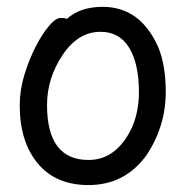

<svg xmlns="http://www.w3.org/2000/svg" viewBox="-20 -512 540 556"><path d="M236.3 -48.8Q317.9 -48.8 362.3 -143.1Q382.3 -189 382.3 -245.1Q382.3 -327.1 354.2 -373.5Q326.2 -419.9 271 -419.9Q206.1 -419.9 161.1 -352.5Q116.2 -285.2 116.2 -208Q116.2 -48.8 236.3 -48.8ZM236.3 23.9Q141.1 23.9 89.1 -39.1Q37.1 -102.1 37.1 -207Q37.1 -251 50.5 -294.9Q64 -338.9 82.5 -375.5Q101.1 -412.1 121.1 -436Q141.1 -460 155.3 -460Q170.9 -460 173.3 -457Q211.9 -492.2 277.3 -492.2Q386.2 -492.2 438 -376Q460 -323.2 460 -245.1Q460 -147.9 405.3 -64Q342.3 23.9 236.3 23.9Z"/></svg>

Font: LXGW WenKai Mono Screen
Style: Regular
Weight: 400
Monospace: yes
Designer: LXGW / Fontworks Inc.
Foundry: LXGW / Fontworks Inc.
Version: Version 1.330;April 28,2024